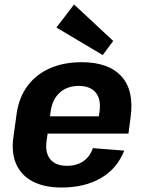

<svg xmlns="http://www.w3.org/2000/svg" viewBox="-20 -828 647 858"><path d="M255 10Q178 10 126.5 -17Q75 -44 52.5 -94.5Q30 -145 40 -216L55 -324Q66 -395 104 -445.5Q142 -496 203.5 -523Q265 -550 345 -550Q466 -550 523.5 -486Q581 -422 563 -299L554 -231H166L176 -308H446L417 -276L425 -331Q432 -385 407.5 -414.5Q383 -444 332 -444Q281 -444 248 -415Q215 -386 207 -334L188 -197Q181 -145 205 -116Q229 -87 279 -87Q323 -87 352.5 -107.5Q382 -128 395 -166L535 -155Q504 -75 431.5 -32.5Q359 10 255 10ZM486 -645 439 -582 232 -705 311 -808Z"/></svg>

Font: Pathway Extreme SemiCondensed
Style: Bold Italic
Weight: 700
Width: 4
Italic angle: -8°
Version: Version 1.001;gftools[0.9.26]